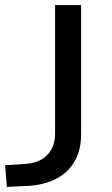

<svg xmlns="http://www.w3.org/2000/svg" viewBox="-26 -725 441 753"><path d="M1 8 -6 -77 71 -82Q109 -84 135 -98.5Q161 -113 175.5 -139Q190 -165 190 -200V-705H292V-197Q292 -138 267.5 -94Q243 -50 196.5 -25Q150 0 85 4Z"/></svg>

Font: Nunito Sans 10pt SemiExpanded Medium
Style: Regular
Weight: 500
Width: 6
Designer: Vernon Adams
Foundry: Vernon Adams
Version: Version 3.101;gftools[0.9.27]